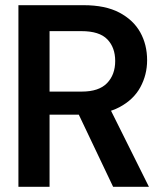

<svg xmlns="http://www.w3.org/2000/svg" viewBox="-20 -720 617 740"><path d="M51 0V-700H302Q386 -700 440 -671.5Q494 -643 520.5 -595.5Q547 -548 547 -488Q547 -432 521 -384Q495 -336 440.5 -307Q386 -278 300 -278H171V0ZM416 0 269 -309H400L554 0ZM171 -367H295Q361 -367 392.5 -399.5Q424 -432 424 -485Q424 -537 393.5 -568.5Q363 -600 294 -600H171Z"/></svg>

Font: DM Sans 36pt SemiBold
Style: Regular
Weight: 600
Designer: Colophon Foundry, Jonny Pinhorn
Foundry: Colophon Foundry
Version: Version 4.004;gftools[0.9.30]